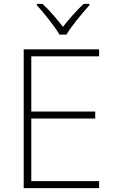

<svg xmlns="http://www.w3.org/2000/svg" viewBox="-20 -968 591 988"><path d="M286 -790H322C346 -832 403 -900 440 -941V-948H410C374 -914 333 -867 304 -830C275 -867 236 -914 199 -948H170V-941C207 -900 262 -832 286 -790ZM490 0V-36H141V-358H470V-394H141V-678H490V-714H102V0Z"/></svg>

Font: Noto Sans Gurmukhi UI ExtraLight
Style: Regular
Weight: 200
Designer: Jelle Bosma - Monotype Design Team
Foundry: Monotype Imaging Inc.
Version: Version 2.004